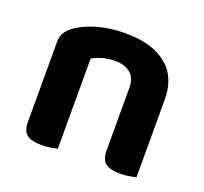

<svg xmlns="http://www.w3.org/2000/svg" viewBox="-94 -600 759 716"><g transform="rotate(20 286.0 -242.5)"><path d="M511 -310V-215H372V-306Q372 -345 349 -363.5Q326 -382 288 -382Q261 -382 239 -375.5Q217 -369 199 -359V-215H60V-373Q60 -398 70.5 -413.5Q81 -429 101 -443Q132 -464 181 -478Q230 -492 290 -492Q395 -492 453 -445.5Q511 -399 511 -310ZM60 -262H199V-1Q190 1 173 4Q156 7 136 7Q97 7 78.5 -7Q60 -21 60 -58ZM372 -262H511V-1Q502 1 485 4Q468 7 449 7Q409 7 390.5 -7Q372 -21 372 -58Z"/></g></svg>

Font: BalooTamma2Bold
Style: Bold
Weight: 700
Designer: Divya Kowshik, Shuchita Grover and Ek Type
Foundry: Ek Type
Version: Version 1.700